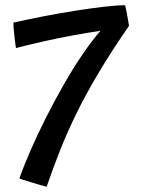

<svg xmlns="http://www.w3.org/2000/svg" viewBox="-20 -704 546 733"><path d="M158 9Q148 6.5 132 1.8Q116 -3 99.2 -8Q82.5 -13 70 -17Q57.5 -21 54 -22.5Q71.5 -72.5 97.8 -132.5Q124 -192.5 156.2 -256.2Q188.5 -320 223.5 -381.2Q258.5 -442.5 294.5 -495.5Q330.5 -548.5 363.5 -586.5Q309 -578.5 254.5 -568.2Q200 -558 154.2 -547.8Q108.5 -537.5 78 -530Q47.5 -522.5 41 -520.5Q40 -526 38.2 -539.2Q36.5 -552.5 34.8 -568Q33 -583.5 32 -597Q31 -610.5 31 -617.5Q83 -629.5 143.5 -641.2Q204 -653 264 -662.5Q324 -672 374.8 -678Q425.5 -684 457.5 -684Q459 -679.5 461.2 -668.5Q463.5 -657.5 465.8 -644.5Q468 -631.5 470 -620.5Q472 -609.5 472.5 -605.5Q403.5 -505.5 354.8 -423.2Q306 -341 271 -269.2Q236 -197.5 209.2 -129.8Q182.5 -62 158 9Z"/></svg>

Font: Grandstander Thin
Style: Regular
Weight: 400
Version: Version 1.200